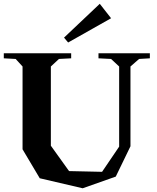

<svg xmlns="http://www.w3.org/2000/svg" viewBox="-30 -988 832 1020"><path d="M409.2 12.2 181.2 -41 89.8 -194.8V-634.8L53.2 -674.8L-9.8 -678.2V-705.1H348.1V-678.2L283.2 -674.8L240.2 -634.8V-213.9L336.9 -79.1L512.2 -75.2L603 -209V-634.8L560.1 -674.8L493.2 -678.2V-705.1H766.1V-678.2L709 -674.8L663.1 -634.8V-210.9L585 -49.8ZM310.1 -788.1 332 -762.2 560.1 -891.1 500 -967.8Z"/></svg>

Font: Ortica Angular Bold
Style: Regular
Weight: 700
Designer: Benedetta Bovani
Foundry: Collletttivo
Version: Version 2.000;Glyphs 3.1.2 (3151)